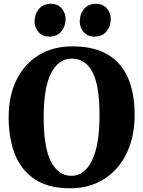

<svg xmlns="http://www.w3.org/2000/svg" viewBox="-20 -1002 771 1033"><path d="M361 11Q243.5 12 169.5 -36Q95.5 -84 61 -170.2Q26.5 -256.5 26.5 -370.5Q26.5 -487 69.2 -573Q112 -659 189.5 -706Q267 -753 371.5 -752.5Q489 -752 562.5 -706.8Q636 -661.5 670.2 -579Q704.5 -496.5 704.5 -384Q704.5 -267.5 662 -178.8Q619.5 -90 542.2 -40Q465 10 361 11ZM366 -686.5Q295.5 -686.5 255.2 -609Q215 -531.5 215 -371Q215 -207 254.8 -131.5Q294.5 -56 364.5 -56Q435 -56 475.2 -139Q515.5 -222 515.5 -383Q515.5 -493 497.8 -559.5Q480 -626 446.5 -656.2Q413 -686.5 366 -686.5ZM244.5 -805Q208 -805 187 -830Q166 -855 166 -886Q166 -925.5 189.2 -953.5Q212.5 -981.5 253.5 -981.5H254.5Q291 -981.5 312 -956.5Q333 -931.5 333 -900.5Q333 -861 310 -833Q287 -805 245.5 -805ZM487.5 -805Q451 -805 430 -830Q409 -855 409 -886Q409 -925.5 432.2 -953.5Q455.5 -981.5 496.5 -981.5H497.5Q534 -981.5 555 -956.5Q576 -931.5 576 -900.5Q576 -861 553 -833Q530 -805 488.5 -805Z"/></svg>

Font: Merriweather Black
Style: Regular
Weight: 900
Designer: Eben Sorkin
Foundry: Eben Sorkin
Version: Version 2.200;gftools[0.9.31]